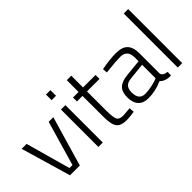

<svg xmlns="http://www.w3.org/2000/svg" viewBox="-31 -1263 1814 1814"><g transform="rotate(-45 876.5 -355.5)"><path d="M27 -500H93L218 -52H258L388 -500H450L304 0H173Z M552 0V-500H611V0ZM552 -625V-700H611V-625Z M1014 -447H847V-200Q847 -103 861 -73Q875 -43 927 -43L1019 -50L1023 1Q957 11 922 11Q846 11 816.5 -26.5Q787 -64 787 -170V-447H713V-500H787V-657H847V-500H1014Z M1452 -351V-83Q1456 -46 1517 -39L1514 9Q1437 9 1401 -31Q1307 10 1213 10Q1146 10 1111 -28.5Q1076 -67 1076 -138.5Q1076 -210 1111.5 -244.5Q1147 -279 1223 -287L1393 -304V-351Q1393 -407 1368.5 -431.5Q1344 -456 1303 -456Q1239 -456 1137 -444L1106 -441L1103 -489Q1213 -510 1295.5 -510Q1378 -510 1415 -471Q1452 -432 1452 -351ZM1138 -142Q1138 -41 1221 -41Q1257 -41 1300 -49.5Q1343 -58 1368 -67L1393 -76V-257L1230 -240Q1181 -236 1159.5 -212Q1138 -188 1138 -142Z M1613 0V-722H1672V0Z"/></g></svg>

Font: Titillium Web Light
Style: Regular
Weight: 300
Version: Version 1.002;PS 57.000;hotconv 1.0.70;makeotf.lib2.5.55311